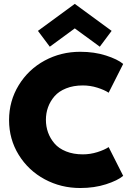

<svg xmlns="http://www.w3.org/2000/svg" viewBox="-20 -932 688 964"><path d="M230 -697.5 170.5 -777 355.5 -912.5 540.5 -777 481 -697.5 355.5 -789.5ZM396 -157Q433 -157 468.8 -168.2Q504.5 -179.5 525.5 -193.5L598.5 -49Q570.5 -25.5 512.2 -6.8Q454 12 382.5 12Q286 12 204.2 -32Q122.5 -76 74 -154.5Q25.5 -233 25.5 -329Q25.5 -425 74 -504.2Q122.5 -583.5 204.2 -627.8Q286 -672 382.5 -672Q454 -672 512.2 -653.2Q570.5 -634.5 598.5 -611L525.5 -466.5Q504.5 -480.5 468.8 -491.8Q433 -503 396 -503Q348.5 -503 311.8 -488.2Q275 -473.5 253.5 -448.5Q232 -423.5 221.2 -393.5Q210.5 -363.5 210.5 -330.5Q210.5 -297 221.2 -267Q232 -237 253.5 -211.8Q275 -186.5 311.8 -171.8Q348.5 -157 396 -157Z"/></svg>

Font: League Spartan ExtraBold
Style: Regular
Weight: 800
Foundry: The League of Moveable Type
Version: Version 2.002